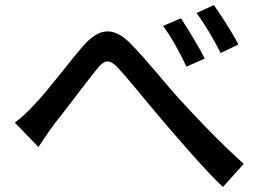

<svg xmlns="http://www.w3.org/2000/svg" viewBox="-20 -754 1040 764"><path d="M39 -266 133 -169C149 -193 172 -228 194 -258C242 -317 319 -422 363 -476C395 -517 415 -523 454 -479C501 -428 577 -332 640 -259C707 -182 793 -80 867 -10L950 -102C857 -185 764 -283 702 -351C640 -418 562 -518 498 -582C429 -651 372 -642 309 -569C248 -498 167 -389 117 -338C89 -308 67 -287 39 -266ZM700 -681 629 -651C664 -603 695 -546 722 -489L795 -521C771 -568 726 -642 700 -681ZM831 -734 762 -702C797 -655 829 -600 858 -543L929 -577C905 -623 858 -696 831 -734Z"/></svg>

Font: Source Han Sans JP Medium
Style: Regular
Weight: 500
Designer: Ryoko NISHIZUKA 西塚涼子 (kana, bopomofo & ideographs); Paul D. Hunt (Latin, Greek & Cyrillic); Sandoll Communications 산돌커뮤니
Foundry: Adobe
Version: Version 2.002;hotconv 1.0.116;makeotfexe 2.5.65601